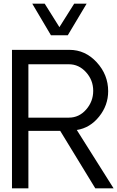

<svg xmlns="http://www.w3.org/2000/svg" viewBox="-20 -1020 635 1040"><path d="M255.9 -829.1 154.8 -1000H222.2L301.8 -873L381.8 -1000H449.2L347.2 -829.1ZM595.2 0H496.1L306.2 -311H133.8V0H44.9V-750H356Q441.9 -750 503.9 -682.6Q565.9 -615.2 565.9 -525.9Q565.9 -449.7 516.8 -388.4Q467.8 -327.1 396 -315.9ZM353 -382.8Q408.2 -382.8 446.5 -426.5Q484.9 -470.2 484.9 -528.1Q484.9 -585.9 446 -628.9Q407.2 -671.9 353 -671.9H133.8V-382.8Z"/></svg>

Font: Oakes Grotesk
Style: Regular
Weight: 400
Designer: Samuel Oakes
Foundry: Samuel Oakes
Version: Version 1.0 | wf-rip DC20170320